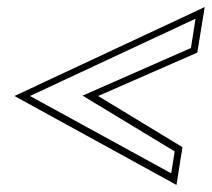

<svg xmlns="http://www.w3.org/2000/svg" viewBox="-20 -554 600 544"><path d="M21 -282 480 -30 497 -137 258 -282 539 -405 560 -534ZM65 -282 534 -501 521 -418 214 -283 475 -125 465 -63Z"/></svg>

Font: Charger Pro
Style: OlObl
Weight: 900
Designer: Jasper
Foundry: Cannot Into Space Fonts
Version: Version 1.09